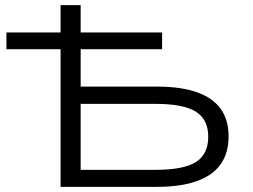

<svg xmlns="http://www.w3.org/2000/svg" viewBox="-20 -725 981 745"><path d="M215 0V-534H5V-599H215V-705H293V-599H609V-534H293V-389H589Q681 -389 743 -367.5Q805 -346 836 -303Q867 -260 867 -196Q867 -131 836 -87.5Q805 -44 743 -22Q681 0 589 0ZM293 -66H583Q693 -66 740.5 -96.5Q788 -127 788 -194Q788 -262 739.5 -292Q691 -322 583 -322H293Z"/></svg>

Font: Nunito Sans 7pt Expanded Light
Style: Regular
Weight: 300
Width: 7
Designer: Vernon Adams
Foundry: Vernon Adams
Version: Version 3.101;gftools[0.9.27]